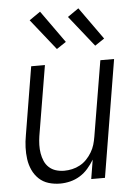

<svg xmlns="http://www.w3.org/2000/svg" viewBox="-54 -799 608 849"><g transform="rotate(-5 250.0 -374.5)"><path d="M179 8Q152 8 127.5 0.5Q103 -7 85 -24Q67 -41 56.5 -64Q46 -87 42.5 -112.5Q39 -138 40 -164.5Q41 -191 46 -218L96 -520H157L105 -209Q102 -189 101.5 -170Q101 -151 104 -133Q107 -115 114 -98.5Q121 -82 134 -70Q147 -58 164.5 -52.5Q182 -47 202 -47Q219 -47 237 -51Q255 -55 271.5 -64Q288 -73 301 -86.5Q314 -100 324 -116.5Q334 -133 339 -150Q344 -167 347 -185L403 -520H464L378 0H317L331 -85Q319 -65 303 -46.5Q287 -28 266.5 -15.5Q246 -3 223.5 2.5Q201 8 179 8ZM386 -586 277 -723 326 -757 428 -614ZM216 -586 107 -723 156 -757 258 -614Z"/></g></svg>

Font: Iosevka Light Oblique
Style: Regular
Weight: 300
Italic angle: -9°
Monospace: yes
Designer: Belleve Invis
Foundry: Belleve Invis
Version: Version 32.5.0; ttfautohint (v1.8.4)